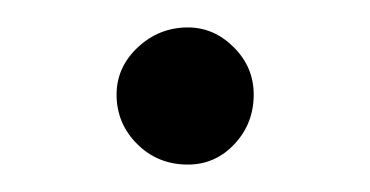

<svg xmlns="http://www.w3.org/2000/svg" viewBox="-20 -110 270 140"><path d="M65 -41Q65 -61 80.5 -75.5Q96 -90 117 -90Q136 -90 150.5 -75.5Q165 -61 165 -41Q165 -20 151 -5Q137 10 117 10Q95 10 80 -5Q65 -20 65 -41Z"/></svg>

Font: Open Sauce Sans Light
Style: Regular
Weight: 300
Designer: Alfredo Marco Pradil
Foundry: Creative Sauce Fz LLC
Version: Version 1.477